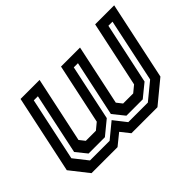

<svg xmlns="http://www.w3.org/2000/svg" viewBox="-101 -775 1010 1010"><g transform="rotate(-45 404.5 -270.0)"><path d="M112.5 -540H254L175.5 -172L199.5 -141.5H274.5L311.5 -172L383.5 -510H525L453 -172L477 -141.5H552L589 -172L667.5 -540H809L716 -103L591 0H397.5L357 -51L294 0H100.5L19.5 -103ZM156.5 -485.5 81 -130.5 142 -53H288L372.5 -122.5L427 -53H572.5L667 -130.5L742 -485.5H711.5L638.5 -143.5L565.5 -84H444L392.5 -148L459 -459.5H428L362 -148L284 -84H162.5L114.5 -143.5L187 -485.5Z"/></g></svg>

Font: Tourney SemiBold
Style: Italic
Weight: 600
Italic angle: -12°
Version: Version 1.015